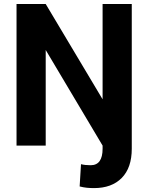

<svg xmlns="http://www.w3.org/2000/svg" viewBox="-20 -731 744 964"><path d="M63 -710.9H209.5L495.1 -232.4V-710.9H641.6V15.6Q641.6 111.3 591.3 162.4Q541 213.4 452.1 213.4Q433.1 213.4 416 211.7Q398.9 210 379.9 205.1L386.7 93.3Q406.7 98.6 435.1 98.6Q495.1 98.6 495.1 15.6V0L209.5 -480V0H63Z"/></svg>

Font: Vazirmatn FD
Style: Bold
Weight: 700
Designer: Saber Rastikerdar
Foundry: Saber Rastikerdar
Version: Version 33.001